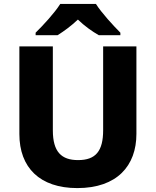

<svg xmlns="http://www.w3.org/2000/svg" viewBox="-20 -951 796 981"><path d="M470 -931H288C259 -885 200 -821 162 -784V-771H274C309 -793 343 -818 378 -851C412 -818 450 -791 485 -771H595V-784C560 -819 499 -885 470 -931ZM677 -267V-714H507V-286C507 -179 469 -133 379 -133C294 -133 250 -175 250 -285V-714H79V-266C79 -95 183 10 375 10C578 10 677 -104 677 -267Z"/></svg>

Font: Noto Sans Bengali UI ExtraBold
Style: Regular
Weight: 800
Designer: Jelle Bosma - Monotype Design Team
Foundry: Monotype Imaging Inc.
Version: Version 2.003